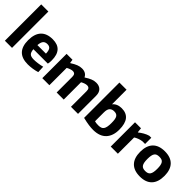

<svg xmlns="http://www.w3.org/2000/svg" viewBox="176 -1907 3018 3018"><g transform="rotate(45 1684.5 -398.5)"><path d="M58 -808H217V0H58Z M575 9Q310 9 310 -265Q310 -405 377 -477Q444 -549 575 -549Q798 -549 798 -304Q798 -278 796.5 -259.5Q795 -241 790 -223H469Q472 -190 479.5 -168.5Q487 -147 501 -134.5Q515 -122 536.5 -116.5Q558 -111 588 -111Q627 -111 678 -118Q729 -125 773 -137L778 -22Q734 -8 680 0.5Q626 9 575 9ZM569 -436Q521 -436 497 -407.5Q473 -379 468 -313H658Q656 -380 635 -408Q614 -436 569 -436Z M890 -540H1021L1030 -479H1036Q1093 -516 1137 -533Q1181 -550 1224 -550Q1316 -550 1350 -479H1355Q1411 -516 1455 -533Q1499 -550 1542 -550Q1609 -550 1646.5 -511.5Q1684 -473 1684 -402V0H1527V-347Q1527 -385 1512.5 -402Q1498 -419 1467 -419Q1447 -419 1420 -410Q1393 -401 1366 -385V0H1209V-347Q1209 -385 1194.5 -402Q1180 -419 1149 -419Q1129 -419 1101.5 -409.5Q1074 -400 1047 -385V0H890Z M2034 11Q2010 11 1985.5 9.5Q1961 8 1932.5 4Q1904 0 1870.5 -6.5Q1837 -13 1796 -23V-808H1955V-484Q2008 -549 2109 -549Q2213 -549 2266 -483Q2319 -417 2319 -283Q2319 -146 2247 -68.5Q2175 9 2034 11ZM2035 -97Q2069 -97 2093 -105Q2117 -113 2131 -133Q2145 -153 2151.5 -186Q2158 -219 2158 -269Q2158 -315 2153 -346.5Q2148 -378 2136 -396.5Q2124 -415 2105 -423Q2086 -431 2058 -431Q2010 -431 1982.5 -402Q1955 -373 1955 -303V-107Q1970 -102 1990.5 -99.5Q2011 -97 2035 -97Z M2411 -540H2544L2553 -461H2559Q2574 -473 2593 -486.5Q2612 -500 2633.5 -512Q2655 -524 2677.5 -534Q2700 -544 2720 -549H2764V-411H2706Q2668 -406 2630.5 -392Q2593 -378 2570 -361V0H2411Z M3066 10Q2934 10 2865 -61.5Q2796 -133 2796 -270Q2796 -407 2865 -478.5Q2934 -550 3066 -550Q3198 -550 3266.5 -478.5Q3335 -407 3335 -270Q3335 -133 3266.5 -61.5Q3198 10 3066 10ZM3066 -111Q3096 -111 3117 -119Q3138 -127 3151 -145.5Q3164 -164 3170 -194.5Q3176 -225 3176 -270Q3176 -315 3170 -345.5Q3164 -376 3151 -394.5Q3138 -413 3117 -420.5Q3096 -428 3066 -428Q3036 -428 3015 -420.5Q2994 -413 2981 -394.5Q2968 -376 2962 -345.5Q2956 -315 2956 -270Q2956 -225 2962 -194.5Q2968 -164 2981 -145.5Q2994 -127 3015 -119Q3036 -111 3066 -111Z"/></g></svg>

Font: Encode Sans Narrow
Style: Bold
Weight: 700
Designer: Pablo Impallari, Andres Torresi
Foundry: Pablo Impallari, Andres Torresi
Version: Version 1.000; ttfautohint (v1.00) -l 8 -r 50 -G 200 -x 14 -